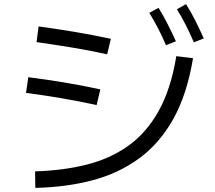

<svg xmlns="http://www.w3.org/2000/svg" viewBox="-20 -870 1040 930"><path d="M919 -665Q880 -756 837 -825L881 -850Q907 -809 927.5 -767.5Q948 -726 967 -684ZM784 -651Q765 -696 745 -734Q725 -772 703 -808L748 -832Q772 -793 793 -751.5Q814 -710 832 -670ZM517 -682 499 -607Q413 -626 327.5 -640Q242 -654 157 -666L167 -742Q255 -730 342 -715.5Q429 -701 517 -682ZM151 40 150 -40Q286 -44 399.5 -72.5Q513 -101 601 -163.5Q689 -226 748.5 -332.5Q808 -439 834 -598L915 -588Q886 -413 819.5 -294Q753 -175 653.5 -102.5Q554 -30 427 3.5Q300 37 151 40ZM466 -437 448 -361Q362 -380 276.5 -394.5Q191 -409 106 -420L117 -496Q204 -485 291.5 -470.5Q379 -456 466 -437Z"/></svg>

Font: Murecho
Style: Regular
Weight: 400
Designer: Neil Summerour
Foundry: Positype
Version: Version 1.010; ttfautohint (v1.8.3)